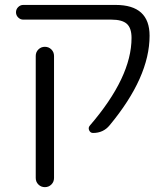

<svg xmlns="http://www.w3.org/2000/svg" viewBox="-20 -562 672 779"><path d="M125 160.2V-335Q125 -350.6 135.7 -361.3Q146.5 -372.1 162.1 -372.1Q177.7 -372.1 188.5 -361.3Q199.2 -350.6 199.2 -335V160.2Q199.2 175.8 188.5 186.5Q177.7 197.3 162.1 197.3Q146.5 197.3 135.7 186.5Q125 175.8 125 160.2ZM449.2 -542Q586.9 -542 586.9 -417Q586.9 -249 424.8 -53.7Q399.4 -22.5 357.4 -22.5Q346.7 -22.5 341.8 -33.2Q336.9 -43.9 344.7 -52.7Q513.7 -249 513.7 -408.2Q513.7 -448.2 494.6 -465.3Q475.6 -482.4 431.6 -482.4H74.2Q62.5 -482.4 53.7 -491.2Q44.9 -500 44.9 -512.2Q44.9 -524.4 53.7 -533.2Q62.5 -542 74.2 -542Z"/></svg>

Font: Gen Jyuu Gothic P Normal
Style: Regular
Weight: 300
Designer: [Source Han Sans]
Ryoko NISHIZUKA  (kana & ideographs); Paul D. Hunt (Latin, Greek & Cyrillic); Wenlong ZHANG  (bopomofo
Version: Version 1.002.20150607